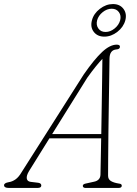

<svg xmlns="http://www.w3.org/2000/svg" viewBox="-48 -926 674 946"><path d="M95 -83Q81.5 -60.5 84 -46.2Q86.5 -32 103 -30L140 -25.5Q155.5 -23.5 155.5 -12Q155.5 0 137 0H-4.5Q-28 0 -28 -13.5Q-28 -24.5 -4.5 -28.5Q12.5 -31 28.5 -42.2Q44.5 -53.5 59 -78.5L364.5 -559Q417 -634.5 455.5 -670.2Q494 -706 527 -706Q543 -706 543 -696Q543 -683.5 526 -682.5Q492 -680 491.5 -636.5Q491 -602 490.2 -543.5Q489.5 -485 488.2 -415.2Q487 -345.5 486.2 -276Q485.5 -206.5 485 -149.2Q484.5 -92 484.5 -60.5Q484.5 -42.5 498.5 -34Q512.5 -25.5 538 -21.5Q552 -20.5 552 -11Q552 0 535.5 0H372.5Q368 0 364 -2.5Q360 -5 360 -10Q360 -18 371.5 -21L414.5 -30.5Q445.5 -36.5 447 -64.5Q447.5 -91.5 448.5 -139Q449.5 -186.5 450.5 -244.5H195.5ZM382 -543 209 -265.5H451Q452 -332 453.2 -402.2Q454.5 -472.5 455.2 -534Q456 -595.5 456.5 -636Q444.5 -623.5 425 -599.8Q405.5 -576 382 -543ZM466 -745.5Q432 -745.5 414 -769Q396 -792.5 405 -826Q413.5 -859 444 -882.5Q474.5 -906 508.5 -906Q542.5 -906 560.2 -882.5Q578 -859 569.5 -826Q560.5 -792.5 530.2 -769Q500 -745.5 466 -745.5ZM502.5 -883Q479 -883 458 -866.2Q437 -849.5 430.5 -826Q424.5 -802.5 436.8 -785.5Q449 -768.5 472 -768.5Q495.5 -768.5 516.5 -785.5Q537.5 -802.5 544 -826Q550 -849.5 537.8 -866.2Q525.5 -883 502.5 -883Z"/></svg>

Font: Fraunces 9pt Soft Thin
Style: Italic
Weight: 100
Italic angle: -16°
Version: Version 1.000;[b76b70a41]